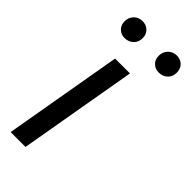

<svg xmlns="http://www.w3.org/2000/svg" viewBox="-234 -764 806 806"><g transform="rotate(45 169.5 -360.5)"><path d="M110.8 0H22.5L114.3 -528.3H202.6ZM31.7 -668Q32.2 -690.4 46.4 -705.3Q60.5 -720.2 83.5 -721.2Q106.4 -721.7 121.3 -707.3Q136.2 -692.9 135.7 -669.9Q135.7 -647.5 121.1 -632.8Q106.4 -618.2 83.5 -617.2Q60.5 -616.7 46.1 -630.9Q31.7 -645 31.7 -668ZM235.4 -667Q235.8 -689.5 250 -704.6Q264.2 -719.7 287.1 -720.7Q310.5 -721.2 325.2 -706.8Q339.8 -692.4 339.4 -668.9Q339.4 -646 324.7 -631.6Q310.1 -617.2 287.1 -616.2Q264.6 -615.7 249.8 -629.9Q234.9 -644 235.4 -667Z"/></g></svg>

Font: RobotoDraft
Style: Italic
Weight: 400
Italic angle: -12°
Version: Version 2.001101; 2014